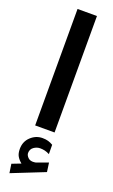

<svg xmlns="http://www.w3.org/2000/svg" viewBox="-185 -719 621 1053"><g transform="rotate(20 126.0 -193.0)"><path d="M71.3 221.7Q54.7 208.5 44.9 192.1Q35.2 175.8 35.2 148.9Q35.2 106 64.7 78.4Q94.2 50.8 132.8 50.8Q151.9 50.8 166 54.9Q180.2 59.1 194.3 67.4L194.8 121.6Q179.7 113.8 166.5 110.8Q153.3 107.9 139.6 107.9Q120.1 107.9 102.8 120.1Q85.4 132.3 85.4 155.3Q85.9 168.9 99.1 181.6Q112.3 194.3 138.7 190.4Q139.2 190.4 143.1 189.5L211.4 164.6L218.8 217.8L27.3 293.9L19.5 241.7ZM183.6 -680.2V-0.5H70.3V-680.2Z"/></g></svg>

Font: Vazirmatn RD UI SemiBold
Style: Regular
Weight: 600
Designer: Saber Rastikerdar
Foundry: Saber Rastikerdar
Version: Version 33.003